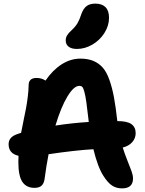

<svg xmlns="http://www.w3.org/2000/svg" viewBox="-20 -1024 807 1067"><path d="M407.2 -752Q377.4 -752 361.3 -764.6Q345.2 -777.3 345.2 -798.8Q345.2 -814.5 352.8 -827.4Q360.4 -840.3 377.9 -856Q399.4 -876 410.6 -895Q421.9 -914.1 432.1 -945.8Q443.8 -978 462.2 -991Q480.5 -1003.9 509.8 -1003.9Q546.9 -1003.9 566.4 -984.1Q585.9 -964.4 585.9 -925.8Q585.9 -880.9 560.1 -840.3Q534.2 -799.8 492.9 -775.9Q451.7 -752 407.2 -752ZM658.2 22.9Q626.5 22.9 602.8 7.3Q579.1 -8.3 555.2 -45.9Q523.9 -93.3 499 -194.8Q398.9 -189 250 -167Q236.8 -99.6 229 -38.1Q226.1 -7.3 212.6 6.3Q199.2 20 171.9 20Q126.5 20 104.2 -13.4Q82 -46.9 82 -123Q82 -147 83 -158.2Q27.8 -170.4 27.8 -223.1Q27.8 -264.6 82 -280.8Q88.9 -283.7 97.2 -285.2Q101.6 -309.1 110.4 -351.8Q119.1 -394.5 124.3 -420.7Q129.4 -446.8 134 -483.4Q138.7 -520 139.2 -551.8Q139.2 -570.3 150.1 -580.6Q161.1 -590.8 183.1 -590.8Q211.9 -590.8 232.9 -576.2Q272.5 -634.3 322.3 -666.3Q372.1 -698.2 426.8 -698.2Q468.8 -698.2 499.3 -685.3Q529.8 -672.4 551.3 -647.9Q572.8 -623.5 588.1 -579.8Q603.5 -536.1 613.3 -483.6Q623 -431.2 631.8 -353V-351.1Q687.5 -351.1 710.7 -334Q733.9 -316.9 733.9 -284.2Q733.9 -255.4 714.8 -233.9Q695.8 -212.4 662.1 -204.1Q672.4 -170.4 687.5 -133.1Q702.6 -95.7 710.9 -72.8Q719.2 -49.8 719.2 -32.2Q719.2 22.9 658.2 22.9ZM420.9 -546.9Q390.6 -546.9 355 -488.3Q319.3 -429.7 288.1 -326.2Q383.8 -340.8 473.1 -346.2Q473.1 -352.1 472.2 -356Q464.8 -421.9 459.7 -457.5Q454.6 -493.2 448.7 -514.4Q442.9 -535.6 437 -541.3Q431.2 -546.9 420.9 -546.9Z"/></svg>

Font: Shantell Sans Bouncy
Style: Bold
Weight: 700
Designer: Stephen Nixon, Anya Danilova, Shantell Martin
Foundry: Arrow Type
Version: Version 1.006;[9816181b4]